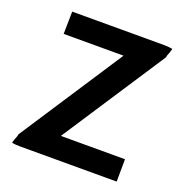

<svg xmlns="http://www.w3.org/2000/svg" viewBox="-126 -818 901 934"><g transform="rotate(20 324.0 -351.5)"><path d="M91 -703 89 -587H399L51 -55C49 -52 48 -49 48 -44C42 -29 37 -16 34 -4C47 -1 61 0 78 0H577L578 -116H246L595 -649C596 -651 597 -654 597 -658C603 -673 608 -687 611 -699C598 -701 584 -703 568 -703Z"/></g></svg>

Font: Bluebird
Style: Regular
Weight: 400
Designer: Jasper
Foundry: Cannot Into Space Fonts
Version: Version 0.98